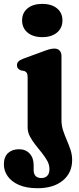

<svg xmlns="http://www.w3.org/2000/svg" viewBox="-60 -737 408 990"><path d="M257 -116Q257 -90 265.2 -64.8Q273.5 -39.5 284.5 -14.2Q295.5 11 303.8 36.2Q312 61.5 312 88Q312 154 264 193.8Q216 233.5 134 233.5Q76 233.5 37.5 216.5Q-1 199.5 -20.5 171.5Q-40 143.5 -40 111.5Q-40 72.5 -18.8 52.5Q2.5 32.5 38 32.5Q72.5 32.5 93 55Q113.5 77.5 113.5 114V140Q113.5 160.5 124 170.8Q134.5 181 153 181Q173 181 184 169.2Q195 157.5 195 134.5Q195 113 183.8 92.5Q172.5 72 155.8 51.2Q139 30.5 122.2 9.2Q105.5 -12 94 -34Q82.5 -56 82.5 -80V-338Q82.5 -354.5 78 -361.2Q73.5 -368 65 -371L48 -374Q38 -378 32.8 -384.2Q27.5 -390.5 27.5 -400.5Q27.5 -412 34.5 -419.5Q41.5 -427 57.5 -433.5L158.5 -470.5Q180.5 -479 194.2 -482.8Q208 -486.5 220.5 -486.5Q238 -486.5 247.5 -476Q257 -465.5 257 -449ZM158 -545.5Q110.5 -545.5 82.2 -569Q54 -592.5 54 -632Q54 -671 82.2 -694Q110.5 -717 158 -717Q205.5 -717 233.8 -694Q262 -671 262 -632Q262 -592.5 233.8 -569Q205.5 -545.5 158 -545.5Z"/></svg>

Font: Fraunces 28pt Soft Wonky
Style: Bold
Weight: 700
Version: Version 1.000;[b76b70a41]